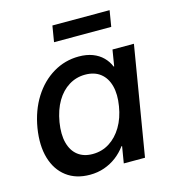

<svg xmlns="http://www.w3.org/2000/svg" viewBox="-107 -790 798 888"><g transform="rotate(-15 292.5 -346.0)"><path d="M215.3 10.3Q148.4 10.3 103.5 -23.7Q58.6 -57.6 40.5 -118.7Q22.5 -179.7 35.6 -261.2Q49.3 -342.8 87.6 -403.6Q126 -464.4 182.4 -498Q238.8 -531.7 305.2 -531.7Q342.3 -531.7 371.1 -520.8Q399.9 -509.8 419.4 -490.2Q439 -470.7 449.7 -444.8H452.1L464.8 -522.5H567.4L480.5 0H378.9L392.1 -79.6H389.2Q369.1 -52.2 342.8 -32.2Q316.4 -12.2 284.4 -1Q252.4 10.3 215.3 10.3ZM252 -79.1Q296.4 -79.1 332.3 -101.8Q368.2 -124.5 392.6 -165.5Q417 -206.5 425.8 -261.2Q435.1 -316.4 424.3 -357.2Q413.6 -397.9 385 -420.4Q356.4 -442.9 312 -442.9Q269.5 -442.9 234.1 -421.1Q198.7 -399.4 174.8 -359.1Q150.9 -318.8 141.1 -261.2Q131.8 -204.1 142.6 -163.3Q153.3 -122.6 181.4 -100.8Q209.5 -79.1 252 -79.1ZM499 -701.7 486.3 -625H212.4L225.1 -701.7Z"/></g></svg>

Font: Inter 28pt Medium
Style: Italic
Weight: 500
Italic angle: -9.3988°
Designer: Rasmus Andersson
Foundry: rsms
Version: Version 4.001;git-66647c0bb